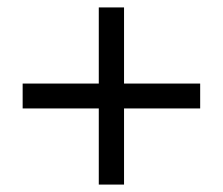

<svg xmlns="http://www.w3.org/2000/svg" viewBox="-20 -506 600 517"><path d="M246 -9V-214H41V-281H246V-486H314V-281H519V-214H314V-9Z"/></svg>

Font: Hanken Grotesk
Style: Italic
Weight: 400
Italic angle: -8°
Designer: Alfredo Marco Pradil
Foundry: Hanken Design Co.
Version: Version 3.013